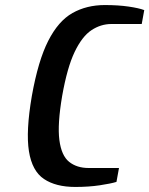

<svg xmlns="http://www.w3.org/2000/svg" viewBox="-20 -730 591 760"><path d="M278 10Q201 10 154 -21.5Q107 -53 94.5 -131.5Q82 -210 106 -350Q131 -490 171 -568.5Q211 -647 267 -678.5Q323 -710 395 -710Q448 -710 489 -704Q530 -698 551 -690L541 -635H421Q379 -635 342 -610.5Q305 -586 275.5 -524.5Q246 -463 226 -350Q207 -238 215 -176Q223 -114 253.5 -89.5Q284 -65 331 -65H451L441 -10Q418 -3 374.5 3.5Q331 10 278 10Z"/></svg>

Font: Cuprum
Style: Bold Italic
Weight: 700
Italic angle: -10°
Designer: Jovanny Lemonad
Foundry: Jovanny Lemonad
Version: Version 3.000